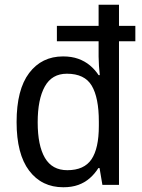

<svg xmlns="http://www.w3.org/2000/svg" viewBox="-20 -780 600 810"><path d="M247 10Q156 10 103 -60Q50 -130 50 -265Q50 -402 103 -472Q156 -542 246 -542Q282 -542 310 -532Q338 -522 359.5 -504Q381 -486 396 -463H401Q399 -479 397.5 -502Q396 -525 396 -541V-606H220V-671H396V-760H482V-671H551V-606H482V0H412L400 -71H395Q380 -47 359 -28.5Q338 -10 310.5 0Q283 10 247 10ZM264 -62Q335 -62 366 -108Q397 -154 397 -249V-267Q397 -368 367 -418.5Q337 -469 262 -469Q199 -469 169 -415Q139 -361 139 -264Q139 -166 169.5 -114Q200 -62 264 -62Z"/></svg>

Font: Noto Sans Thai SemiCondensed
Style: Regular
Weight: 400
Width: 4
Designer: Monotype Design Team
Foundry: Monotype Imaging Inc.
Version: Version 2.001